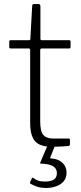

<svg xmlns="http://www.w3.org/2000/svg" viewBox="-20 -730 405 955"><path d="M188 -489Q180 -489 180 -481V-128Q180 -75 196 -58Q212 -41 243 -41H320Q324 -41 326 -39.5Q328 -38 328 -34V-13Q328 -6 321 -4Q314 -3 297 -2Q280 -1 263.5 -0.5Q247 0 239 0Q178 0 154 -28Q130 -56 130 -120V-481Q130 -489 123 -489H33Q26 -489 26 -496V-523Q26 -530 33 -530H124Q131 -530 131 -537L140 -699Q140 -710 149 -710H171Q181 -710 181 -698V-537Q181 -530 188 -530H324Q331 -530 331 -523V-496Q331 -489 324 -489ZM311 129Q311 155 297 171.5Q283 188 260 196.5Q237 205 209 205Q186 205 167.5 199.5Q149 194 132 184Q128 182 129 177L139 156Q141 152 146 155Q156 163 168.5 168Q181 173 203 173Q235 173 249 162.5Q263 152 263 131Q263 108 243.5 96.5Q224 85 185 84Q180 84 179.5 82.5Q179 81 180 79L216 -5H253L230 54Q228 58 233 58Q263 60 280 71.5Q297 83 304 98Q311 113 311 129Z"/></svg>

Font: Libre Franklin ExtraLight
Style: Regular
Weight: 250
Designer: Pablo Impallari, Rodrigo Fuenzalida, Nhung Nguyen
Foundry: Impallari Type
Version: Version 3.000